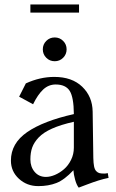

<svg xmlns="http://www.w3.org/2000/svg" viewBox="-20 -838 525 867"><path d="M313.5 -171.4V-288.1Q254.4 -274.9 215.1 -257.3Q175.8 -239.7 154.8 -217.5Q133.8 -195.3 125.5 -172.1Q117.2 -148.9 117.2 -118.2Q117.2 -84.5 136.5 -61.8Q155.8 -39.1 187.5 -39.1Q206.5 -39.1 228.3 -48.3Q250 -57.6 269 -74Q288.1 -90.3 300.8 -116Q313.5 -141.6 313.5 -171.4ZM225.1 -490.7Q305.2 -490.7 351.3 -446.3Q397.5 -401.9 398.4 -333.5L401.4 -124.5Q401.9 -101.1 404.8 -86.7Q407.7 -72.3 414.6 -65.2Q421.4 -58.1 429.2 -56.2Q437 -54.2 451.2 -54.2Q457 -54.2 466.8 -56.2L470.2 -34.7Q447.8 -30.3 424.3 -22.9Q400.9 -15.6 371.1 -4.2Q341.3 7.3 335.4 9.3Q325.7 -2.9 319.1 -26.9Q312.5 -50.8 311.5 -69.3Q271 -25.9 234.9 -11.7Q198.7 2.4 152.8 2.4Q101.6 2.4 65.4 -30.8Q29.3 -64 29.3 -112.8Q29.3 -190.9 102.8 -241.5Q176.3 -292 313.5 -322.8Q313 -398.9 294.7 -427.7Q276.4 -456.5 231.4 -456.5Q199.2 -456.5 174.8 -433.6Q150.4 -410.6 129.4 -367.2L66.4 -401.4L96.7 -461.4Q160.6 -490.7 225.1 -490.7ZM189 -577.1Q173.3 -592.8 173.3 -615.2Q173.3 -637.7 189 -653.3Q204.6 -668.9 227.1 -668.9Q249.5 -668.9 265.1 -653.3Q280.8 -637.7 280.8 -615.2Q280.8 -592.8 265.1 -577.1Q249.5 -561.5 227.1 -561.5Q204.6 -561.5 189 -577.1ZM336.9 -817.9V-781.2H117.2V-817.9Z"/></svg>

Font: Flanker
Style: Regular
Weight: 400
Designer: Flanker
Foundry: Flanker
Version: Version 2.027